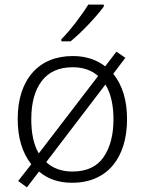

<svg xmlns="http://www.w3.org/2000/svg" viewBox="-20 -786 630 836"><path d="M432.1 -766.1H364.3C338.9 -723.6 283.7 -650.9 247.1 -615.2V-606H287.1C336.4 -645.5 402.8 -716.8 432.1 -757.8ZM533.2 -267.1C533.2 -349.1 513.2 -415 473.1 -464.8L525.9 -534.2L486.8 -561L438 -497.1C402.3 -524.9 355 -542 297.9 -542C222.7 -542 163.6 -517.6 121.1 -469.2C78.6 -420.4 57.1 -353 57.1 -267.1C57.1 -186.5 76.7 -121.1 116.2 -70.8L59.1 2L97.2 29.8L149.9 -39.1C187.5 -7.3 233.9 9.8 293.9 9.8C448.2 9.8 533.2 -100.1 533.2 -267.1ZM116.2 -267.1C116.2 -337.9 131.3 -393.1 161.6 -433.1C191.9 -473.1 236.8 -493.2 296.9 -493.2C343.8 -493.2 380.4 -479 407.2 -455.1L148.9 -118.2C126 -156.7 116.2 -207 116.2 -267.1ZM474.1 -267.1C474.1 -199.2 460 -144 431.2 -102.1C402.3 -60.1 356.9 -39.1 294.9 -39.1C246.6 -39.1 208 -54.7 181.2 -80.1L439 -418C462.9 -379.4 474.1 -327.1 474.1 -267.1Z"/></svg>

Font: Noto Reveo Sans
Style: Regular
Weight: 300
Designer: Monotype Design Team
Foundry: Monotype Imaging Inc.
Version: Version 2.007